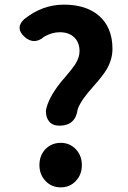

<svg xmlns="http://www.w3.org/2000/svg" viewBox="-20 -794 554 828"><path d="M242 14Q202 14 176 -14Q150 -42 150 -82Q150 -123 176 -151Q203 -178 242 -178Q281 -178 307 -150.5Q333 -123 333 -82Q333 -41 307 -13.5Q281 14 242 14ZM236 -252Q207 -252 192 -270Q177 -288 178 -318Q188 -371 241 -438Q247 -446 260 -460Q292 -498 304 -516Q323 -546 323 -573Q323 -611 300 -633Q277 -655 238 -655Q204 -655 171 -636Q127 -598 85.5 -635.5Q44 -673 84 -711Q162 -774 256 -774Q350 -774 406 -727Q465 -676 465 -583Q465 -538 440 -495Q425 -469 384 -423Q381 -419 379 -417Q329 -362 315 -323Q306 -252 236 -252Z"/></svg>

Font: GenSenRounded2 TW B
Style: Regular
Weight: 700
Version: Version 2.000;PS 2;hotconv 16.6.51;makeotf.lib2.5.65220 DEVE